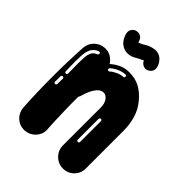

<svg xmlns="http://www.w3.org/2000/svg" viewBox="-226 -908 1020 1020"><g transform="rotate(45 284.0 -397.5)"><path d="M145 0H140.1Q105.9 0 81.4 -23.3Q56.9 -46.5 54 -82.2Q47.5 -191.6 47.5 -310.4Q47.5 -422.3 54 -530.7Q56.9 -564.9 80 -587.1Q103 -609.4 136.6 -611.9H141.1Q186.6 -611.9 214.9 -569.3Q235.1 -587.6 261.1 -600Q287.1 -612.4 319.3 -612.4Q365.3 -612.4 399.3 -594.1Q433.2 -575.7 461.9 -541.1Q491.6 -506.4 504.7 -462.6Q517.8 -418.8 517.8 -370.8V-86.6Q517.8 -51 492.8 -26Q467.8 -1 431.7 -1Q396 -1 370.5 -26.5Q345 -52 345 -87.6V-370.8Q345 -403 331.4 -421.3Q317.8 -439.6 300 -439.6Q280.2 -439.6 265.3 -422.5Q250.5 -405.4 241.1 -383.7Q231.7 -361.9 227.2 -344.6Q224.8 -335.6 219.8 -328.2Q219.8 -205.9 226.2 -92.6L227.2 -85.6Q227.2 -52.5 204 -27.7Q180.7 -3 145 0ZM237.1 -538.6Q240.1 -538.6 243.1 -541.1Q254 -552 274.5 -561.6Q295 -571.3 314.4 -572.3Q317.8 -572.3 320 -575Q322.3 -577.7 322.3 -581.2Q322.3 -584.7 319.6 -587.1Q316.8 -589.6 313.4 -589.6Q289.6 -588.1 267.1 -577.5Q244.6 -566.8 231.2 -553.5Q228.2 -550.5 228.2 -547Q228.2 -544.1 230.7 -541.1Q233.7 -538.6 237.1 -538.6ZM85.6 -368.8Q89.6 -368.8 92.1 -371.5Q94.6 -374.3 94.6 -377.7L93.6 -450.5Q93.6 -496 97.5 -517.8Q102 -535.6 109.9 -544.8Q117.8 -554 133.2 -560.4Q138.1 -563.4 138.1 -568.3Q138.1 -571.8 135.9 -574.5Q133.7 -577.2 129.2 -577.2L125.7 -576.2Q90.1 -562.9 80.7 -521.3Q75.7 -496.5 75.7 -450Q75.7 -419.3 77.2 -377.2Q77.2 -373.8 79.7 -371.3Q82.2 -368.8 85.6 -368.8ZM84.2 -289.6Q92.6 -289.6 93.1 -297.5L94.1 -338.1Q94.1 -341.6 91.8 -344.3Q89.6 -347 85.1 -347H84.7Q81.2 -347 79.2 -344.8Q77.2 -342.6 76.2 -338.6Q76.2 -325.7 76.2 -317.6Q76.2 -309.4 75.7 -298Q75.7 -294.6 78.2 -292.1Q80.7 -289.6 84.2 -289.6ZM388.6 -156.9Q391.6 -156.9 394.1 -159.4Q396.5 -161.9 396.5 -165.3V-321.8Q396.5 -325.2 394.6 -327.7Q392.6 -330.2 388.6 -330.2H387.6Q384.2 -330.2 381.7 -327.7Q379.2 -325.2 379.2 -321.8V-165.3Q379.2 -161.9 381.7 -159.4Q384.2 -156.9 387.6 -156.9ZM239.6 -676.2H235.1Q209.4 -678.2 188.6 -697.5Q170.8 -716.3 162.9 -744.1Q161.4 -750.5 161.4 -756.4Q161.4 -771.8 172.5 -783.4Q183.7 -795 200.5 -795H202Q214.9 -795 225 -787.6Q235.1 -780.2 238.6 -766.8Q240.1 -763.4 240.6 -761.6Q241.1 -759.9 241.8 -759.2Q242.6 -758.4 243.1 -757.4Q243.6 -757.4 243.6 -757.4Q247.5 -758.4 266.3 -768.3Q271.8 -771.3 276.2 -774.3Q296 -788.1 329.2 -793.6L336.6 -794.1Q346.5 -794.1 357.4 -790.8Q368.3 -787.6 377.2 -780.2Q398 -762.4 405 -736.6Q406.4 -731.2 406.4 -725.2Q406.4 -700.5 379.2 -687.6Q373.8 -685.6 366.8 -685.6Q355.4 -685.6 345 -692.6Q334.7 -699.5 330.2 -711.4Q328.7 -710.4 327.2 -709.9Q320.8 -707.4 305 -699Q302.5 -697 299 -696Q287.6 -688.6 273.3 -682.4Q258.9 -676.2 239.6 -676.2Z"/></g></svg>

Font: AKL FREE 002
Style: Regular
Weight: 400
Designer: AKL
Foundry: AKL
Version: Version 1.00;August 17, 2024;FontCreator 13.0.0.2675 64-bit